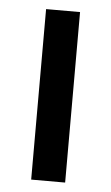

<svg xmlns="http://www.w3.org/2000/svg" viewBox="-44 -548 335 580"><g transform="rotate(5 124.0 -258.5)"><path d="M72.5 0V-517H175.5V0Z"/></g></svg>

Font: Public Sans Thin Medium
Style: Regular
Weight: 500
Version: Version 2.001